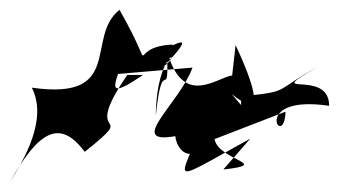

<svg xmlns="http://www.w3.org/2000/svg" viewBox="-26 -531 692 392"><path d="M447 -339C505 -292 507 -327 455 -439L448 -377C417 -373 346 -309 315 -428C319 -309 306 -431 292 -294C294 -431 353 -429 307 -394C388 -478 315 -429 327 -440C225 -436 303 -361 218 -511C147 -455 229 -325 39 -352C72 -287 23 -205 -6 -159C54 -266 97 -288 147 -221C264 -314 134 -233 234 -378H266C203 -335 204 -348 215 -380L367 -393C341 -320 230 -235 332 -253C336 -209 395 -185 396 -304C347 -159 298 -145 485 -248L430 -185C531 -196 420 -203 412 -247L557 -303C554 -221 482 -339 646 -315C646 -394 504 -326 622 -394C534 -346 566 -345 484 -336C481 -451 443 -255 488 -291Z"/></svg>

Font: Asimov Silicon
Style: Regular
Weight: 400
Designer: Google
Version: Version 2.000980; 2014